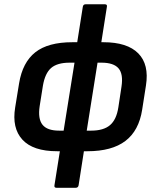

<svg xmlns="http://www.w3.org/2000/svg" viewBox="-20 -704 744 909"><path d="M250.6 12Q136.3 12 86 -42.9Q35.8 -97.8 51.8 -195.2L70.4 -309.6Q86.8 -409 147.2 -456.5Q207.6 -504.1 322.6 -504.1H469.6Q582.6 -504.1 634.7 -451.3Q686.7 -398.6 671 -299.2L653.1 -184.8Q637.7 -85.4 573.7 -36.7Q509.6 12 393.9 12ZM259.8 -85.5H411.6Q470.4 -85.5 500.9 -111.6Q531.5 -137.7 540.4 -196.2L555.1 -293.2Q564.4 -352.8 541.5 -380Q518.5 -407.3 460.4 -407.3H309.9Q250.9 -407.3 221.9 -382Q193 -356.7 183.1 -297.9L167.8 -201.5Q158.8 -141.7 181.1 -113.6Q203.3 -85.5 259.8 -85.5ZM247.1 185Q235.8 185 237.8 173.3L267.8 -15.8L275.5 -49.7L337.8 -438.8L341.1 -475.6L372.1 -672Q374.1 -683.7 385.1 -683.7H476.7Q488.4 -683.7 486.1 -672L454.4 -470.3L447 -440.1L384.7 -48.3L381.8 -17.1L352.1 173.3Q349.7 185 338.7 185Z"/></svg>

Font: Sofia Sans Hairline
Style: Italic
Weight: 1
Italic angle: -9°
Designer: Botio Nikoltchev, Ani Petrova
Foundry: lettersoup
Version: Version 4.102